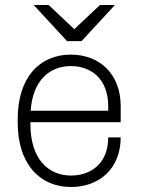

<svg xmlns="http://www.w3.org/2000/svg" viewBox="-20 -740 596 770"><path d="M115 -720 249 -575H307L441 -720H381L278 -623L175 -720H115ZM464 -189H414C414 -84 344 -36 265 -36C173 -36 102 -103 102 -242V-250H464V-314C464 -447 376 -521 264 -521C138 -521 51 -428 51 -263V-248C51 -83 139 10 265 10C375 10 464 -61 464 -189ZM264 -475C346 -475 414 -423 414 -314V-296H103C111 -416 178 -475 264 -475Z"/></svg>

Font: ChivoLight
Style: Regular
Weight: 300
Designer: Hector Gatti
Foundry: Omnibus-Type
Version: Version 1.004;PS 001.004;hotconv 1.0.88;makeotf.lib2.5.64775